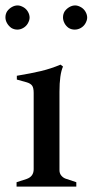

<svg xmlns="http://www.w3.org/2000/svg" viewBox="-29 -687 341 707"><path d="M32 -16 69 -28Q95 -37 95 -64V-345Q95 -364 89 -372Q83 -380 69 -384L33 -394V-408Q87 -417 122.5 -425.5Q158 -434 194 -449L203 -442Q190 -413 190 -349V-60Q190 -48 197.5 -39.5Q205 -31 216 -28L252 -16V0H32ZM-9 -623Q-9 -635 -3 -645Q4 -655 14.5 -661Q25 -667 36 -667Q46 -667 58 -660Q68 -654 74 -643.5Q80 -633 80 -622Q80 -612 73 -600Q67 -590 56.5 -584Q46 -578 35 -578Q23 -578 13 -584Q3 -591 -3 -601.5Q-9 -612 -9 -623ZM203 -623Q203 -635 209 -645Q216 -655 226.5 -661Q237 -667 248 -667Q258 -667 270 -660Q280 -654 286 -643.5Q292 -633 292 -622Q292 -612 285 -600Q279 -590 268.5 -584Q258 -578 246 -578Q234 -578 224 -584Q214 -591 208.5 -601.5Q203 -612 203 -623Z"/></svg>

Font: Ibarra Real Nova SemiBold
Style: Regular
Weight: 600
Designer: Jose Maria Ribagorda & Octavio Pardo
Foundry: Jose Maria Ribagorda
Version: Version 1.014